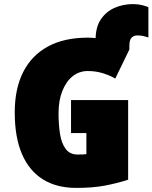

<svg xmlns="http://www.w3.org/2000/svg" viewBox="-20 -908 745 938"><path d="M630 -888Q654 -888 676 -882.5Q698 -877 705 -872V-725Q696 -728 682 -731.5Q668 -735 652 -735Q633 -735 622.5 -723.5Q612 -712 612 -684V-666L543 -524Q521 -538 485 -549.5Q449 -561 409 -561Q367 -561 335 -535.5Q303 -510 284.5 -463.5Q266 -417 266 -354Q266 -301 273 -255Q280 -209 300.5 -181Q321 -153 359 -153Q377 -153 385.5 -153.5Q394 -154 402 -155V-258H327V-419H606V-30Q550 -12 491 -1Q432 10 352 10Q257 10 190 -31.5Q123 -73 87.5 -155Q52 -237 52 -359Q52 -475 93.5 -556.5Q135 -638 214.5 -681Q294 -724 408 -724Q418 -724 427.5 -723.5Q437 -723 447 -722V-714Q447 -776 473 -814Q499 -852 540.5 -870Q582 -888 630 -888Z"/></svg>

Font: Noto Sans Display Black
Style: Regular
Weight: 900
Designer: Monotype Design Team
Foundry: Monotype Imaging Inc.
Version: Version 2.003